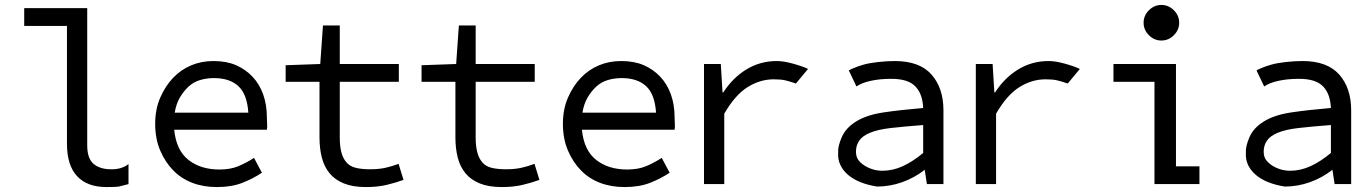

<svg xmlns="http://www.w3.org/2000/svg" viewBox="-20 -745 5540 777"><path d="M333 -157Q333 -103 359 -81.5Q385 -60 429 -60Q472 -59 500 -81V0Q471 8 461 10Q451 12 411 12Q333 12 292 -32Q251 -76 251 -163V-640H78V-712H333Z M685 -220Q693 -137 742.5 -98Q792 -59 868 -59Q912 -59 943.5 -72Q975 -85 1008 -106L1040 -46Q1004 -22 960.5 -5Q917 12 858 12Q803 12 758.5 -5Q714 -22 681.5 -55Q649 -88 628.5 -135.5Q608 -183 608 -244Q608 -303 628.5 -350Q649 -397 680.5 -430Q712 -463 753.5 -480.5Q795 -498 844 -498Q896 -498 934.5 -481.5Q973 -465 1001.5 -435Q1030 -405 1045 -363Q1060 -321 1060 -270Q1060 -256 1061 -243Q1062 -230 1060 -220ZM985 -289Q980 -364 944.5 -396.5Q909 -429 846 -429Q816 -429 789.5 -421Q763 -413 743 -394.5Q723 -376 708 -350.5Q693 -325 687 -289Z M1355 -188Q1355 -155 1361 -130.5Q1367 -106 1381 -89Q1395 -72 1419 -66Q1443 -60 1478 -60Q1513 -60 1540 -66Q1567 -72 1593 -82L1613 -17Q1580 -5 1543.5 3.5Q1507 12 1461 12Q1408 12 1372 -2.5Q1336 -17 1314 -43.5Q1292 -70 1282.5 -107Q1273 -144 1273 -189V-414H1136V-481L1276 -486L1287 -642H1355V-486H1594V-414H1355Z M1905 -188Q1905 -155 1911 -130.5Q1917 -106 1931 -89Q1945 -72 1969 -66Q1993 -60 2028 -60Q2063 -60 2090 -66Q2117 -72 2143 -82L2163 -17Q2130 -5 2093.5 3.5Q2057 12 2011 12Q1958 12 1922 -2.5Q1886 -17 1864 -43.5Q1842 -70 1832.5 -107Q1823 -144 1823 -189V-414H1686V-481L1826 -486L1837 -642H1905V-486H2144V-414H1905Z M2335 -220Q2343 -137 2392.5 -98Q2442 -59 2518 -59Q2562 -59 2593.5 -72Q2625 -85 2658 -106L2690 -46Q2654 -22 2610.5 -5Q2567 12 2508 12Q2453 12 2408.5 -5Q2364 -22 2331.5 -55Q2299 -88 2278.5 -135.5Q2258 -183 2258 -244Q2258 -303 2278.5 -350Q2299 -397 2330.5 -430Q2362 -463 2403.5 -480.5Q2445 -498 2494 -498Q2546 -498 2584.5 -481.5Q2623 -465 2651.5 -435Q2680 -405 2695 -363Q2710 -321 2710 -270Q2710 -256 2711 -243Q2712 -230 2710 -220ZM2635 -289Q2630 -364 2594.5 -396.5Q2559 -429 2496 -429Q2466 -429 2439.5 -421Q2413 -413 2393 -394.5Q2373 -376 2358 -350.5Q2343 -325 2337 -289Z M2829 0V-486H2897L2904 -371H2907Q2945 -430 3000.5 -464Q3056 -498 3124 -498Q3151 -498 3189 -487.5Q3227 -477 3250 -466L3201 -407Q3175 -416 3157.5 -420Q3140 -424 3111 -424Q3056 -424 3005.5 -392.5Q2955 -361 2911 -285V0Z M3721 -57Q3680 -25 3630.5 -7.5Q3581 10 3529 10Q3492 4 3463 -7.5Q3434 -19 3413 -36.5Q3392 -54 3381 -77Q3370 -100 3372 -128Q3370 -152 3386.5 -190Q3403 -228 3445.5 -254Q3488 -280 3555 -290Q3622 -300 3716 -308Q3715 -333 3708 -355Q3701 -377 3686 -393.5Q3671 -410 3646.5 -418Q3622 -426 3587 -426Q3539 -426 3502 -417.5Q3465 -409 3446 -395L3415 -460Q3415 -461 3433.5 -469Q3452 -477 3475 -483.5Q3498 -490 3533.5 -494Q3569 -498 3601 -498Q3701 -498 3749.5 -443.5Q3798 -389 3798 -298V0H3731L3722 -59ZM3716 -239Q3638 -233 3585.5 -227Q3533 -221 3501.5 -208Q3470 -195 3457 -175.5Q3444 -156 3444 -132Q3444 -111 3453 -98.5Q3462 -86 3477 -76Q3492 -66 3511 -60Q3530 -54 3551 -54Q3593 -54 3633.5 -72.5Q3674 -91 3716 -126Z M3929 0V-486H3997L4004 -371H4007Q4045 -430 4100.5 -464Q4156 -498 4224 -498Q4251 -498 4289 -487.5Q4327 -477 4350 -466L4301 -407Q4275 -416 4257.5 -420Q4240 -424 4211 -424Q4156 -424 4105.5 -392.5Q4055 -361 4011 -285V0Z M4739 -72H4834V0H4652V-414H4486V-486H4739ZM4680 -581Q4709 -581 4730.5 -602.5Q4752 -624 4752 -653Q4752 -682 4730.5 -703.5Q4709 -725 4680 -725Q4651 -725 4629.5 -703.5Q4608 -682 4608 -653Q4608 -624 4629.5 -602.5Q4651 -581 4680 -581Z M5371 -57Q5330 -25 5280.5 -7.5Q5231 10 5179 10Q5142 4 5113 -7.5Q5084 -19 5063 -36.5Q5042 -54 5031 -77Q5020 -100 5022 -128Q5020 -152 5036.5 -190Q5053 -228 5095.5 -254Q5138 -280 5205 -290Q5272 -300 5366 -308Q5365 -333 5358 -355Q5351 -377 5336 -393.5Q5321 -410 5296.5 -418Q5272 -426 5237 -426Q5189 -426 5152 -417.5Q5115 -409 5096 -395L5065 -460Q5065 -461 5083.5 -469Q5102 -477 5125 -483.5Q5148 -490 5183.5 -494Q5219 -498 5251 -498Q5351 -498 5399.5 -443.5Q5448 -389 5448 -298V0H5381L5372 -59ZM5366 -239Q5288 -233 5235.5 -227Q5183 -221 5151.5 -208Q5120 -195 5107 -175.5Q5094 -156 5094 -132Q5094 -111 5103 -98.5Q5112 -86 5127 -76Q5142 -66 5161 -60Q5180 -54 5201 -54Q5243 -54 5283.5 -72.5Q5324 -91 5366 -126Z"/></svg>

Font: Codetta
Style: Regular
Weight: 400
Italic angle: -11°
Designer: Ulrich Proeller
Foundry: PROSA GmbH
Version: Version 2.00;September 29, 2018;FontCreator 11.5.0.2427 64-b